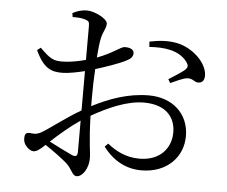

<svg xmlns="http://www.w3.org/2000/svg" viewBox="-55 -835 1110 938"><g transform="rotate(5 500.0 -365.5)"><path d="M653 -620C723 -625 800 -618 840 -562C851 -546 850 -538 839 -526C825 -512 779 -484 759 -471L770 -453C791 -463 830 -481 847 -483C879 -489 888 -463 911 -468C930 -470 937 -487 936 -507C933 -570 861 -636 784 -651C740 -659 701 -656 651 -646ZM168 -161C151 -151 138 -146 111 -150C89 -152 83 -144 83 -121C83 -106 88 -93 101 -80C111 -70 122 -63 133 -63C147 -63 160 -71 190 -99C227 -75 275 -39 297 -20C329 9 331 40 354 40C384 40 411 -6 411 -51C411 -87 400 -124 396 -260C475 -305 568 -347 651 -347C758 -347 806 -289 806 -214C806 -135 751 -72 652 -72C584 -72 534 -100 494 -132L478 -116C530 -47 595 -16 666 -16C792 -16 869 -99 869 -201C869 -312 787 -384 672 -384C571 -384 479 -350 395 -307V-350C395 -396 396 -444 399 -489C447 -504 510 -525 547 -544C568 -554 579 -566 579 -583C578 -605 552 -609 534 -609C513 -608 480 -575 402 -546C405 -588 409 -623 414 -644C421 -676 436 -691 436 -715C436 -739 372 -771 334 -771C309 -771 285 -763 264 -752L267 -733C293 -733 313 -732 330 -726C346 -721 350 -717 350 -695V-530C310 -519 272 -513 244 -512C191 -510 176 -520 125 -570L108 -557C149 -466 191 -457 240 -457C269 -457 314 -466 350 -475V-340V-282C283 -244 205 -183 168 -161ZM350 -232V-79C350 -60 343 -52 322 -61C291 -75 246 -98 209 -117C251 -156 302 -200 350 -232Z"/></g></svg>

Font: Harano Aji Mincho CN
Style: Regular
Weight: 400
Foundry: Masamichi Hosoda
Version: HaranoAjiMinchoCN-Regular version 20230610;ttx 4.39.4